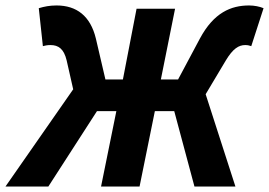

<svg xmlns="http://www.w3.org/2000/svg" viewBox="-54 -683 985 703"><path d="M-34 0H123L301 -276H372L316 0H457L513 -276H584L658 0H808L699 -338L773 -462C799 -505 820 -518 844 -518C854 -518 860 -516 866 -514L911 -653C897 -659 877 -663 858 -663C792 -663 729 -637 678 -542L598 -392H535L587 -651H446L396 -392H332L297 -542C277 -625 226 -663 153 -663C128 -663 108 -659 88 -653L103 -514C111 -516 118 -518 131 -518C160 -518 180 -504 190 -462L214 -356Z"/></svg>

Font: Source Sans Pro
Style: Bold Italic
Weight: 700
Italic angle: -11°
Designer: Paul D. Hunt
Foundry: Adobe Systems Incorporated
Version: Version 3.006;hotconv 1.0.111;makeotfexe 2.5.65597